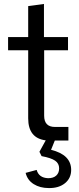

<svg xmlns="http://www.w3.org/2000/svg" viewBox="-20 -713 399 974"><path d="M227 241Q183 241 151 221Q119 201 110 164L166 149Q177 189 224 191Q251 191 265.5 177.5Q280 164 280 141Q280 116 259.5 102Q239 88 191 79L180 57L212 -1Q123 -12 123 -113V-458H21V-525H123V-682L203 -693V-525H325V-458H204V-126Q204 -69 259 -69H327V0H258L239 47Q341 72 341 149Q341 191 309.5 216.5Q278 242 227 241Z"/></svg>

Font: Mona Sans
Style: Regular
Weight: 400
Designer: Deni Anggara
Foundry: GitHub
Version: Version 2.000;Glyphs 3.2.3 (3260)